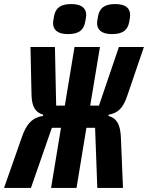

<svg xmlns="http://www.w3.org/2000/svg" viewBox="-58 -931 733 951"><path d="M50.1 -251.1 -38 0H95.2L198.9 -297.9H244L195 0H321L370 -297.9H413L424 0H551.1L540.8 -250C538 -313.9 521 -345.2 479 -356.9L480.1 -362.9C525.9 -371.1 551.1 -394.2 572.1 -456L654.8 -698.2H530.9L432.2 -408H388.8L437.1 -698.2H311.1L263.1 -408H220.2L214.1 -698.2H93L98 -464.8C99.1 -403.1 116.1 -375 155.9 -362.9L154.8 -356.9C103 -349.1 72.1 -317.1 50.1 -251.1ZM204.9 -816.1C204.9 -785.2 224.8 -762.1 278.8 -762.1C336.6 -762.1 356.9 -785.9 363.6 -821C367.9 -842 369 -850.1 369 -856.9C369 -888.1 348.7 -910.9 294.7 -910.9C236.9 -910.9 217 -887.1 209.9 -851.9C206 -831 204.9 -823.2 204.9 -816.1ZM422.9 -816.1C422.9 -785.2 442.8 -762.1 496.8 -762.1C554.7 -762.1 574.9 -785.9 581.7 -821C585.9 -842 586.6 -850.1 586.6 -856.9C586.6 -888.1 566.8 -910.9 512.8 -910.9C454.9 -910.9 434.7 -887.1 427.9 -851.9C423.7 -831 422.9 -823.2 422.9 -816.1Z"/></svg>

Font: Margiela Mono Italic Bold It
Style: Regular
Weight: 700
Designer: Mike Abbink, Paul van der Laan, Pieter van Rosmalen
Foundry: Bold Monday
Version: Version 2.003 2021